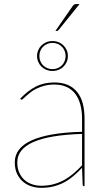

<svg xmlns="http://www.w3.org/2000/svg" viewBox="-20 -894 513 922"><path d="M374 -251Q216.5 -246 139.8 -211.8Q63 -177.5 63 -115Q63 -85.5 72.8 -64.2Q82.5 -43 98.5 -29.2Q114.5 -15.5 135 -8.8Q155.5 -2 177 -2Q211.5 -2 239.5 -10Q267.5 -18 291.2 -31.5Q315 -45 335.2 -62.8Q355.5 -80.5 374 -100ZM77 -420Q113 -458 151.5 -478Q190 -498 241 -498Q278.5 -498 305.8 -486Q333 -474 351 -451.5Q369 -429 377.5 -396.8Q386 -364.5 386 -324V0H384Q377 0 377 -8L374 -88Q353 -66 332 -48.2Q311 -30.5 287.5 -18Q264 -5.5 237 1.2Q210 8 177 8Q155 8 132.5 1.2Q110 -5.5 92 -20.2Q74 -35 62.5 -58.2Q51 -81.5 51 -115Q51 -148 70.5 -174.2Q90 -200.5 129.8 -219Q169.5 -237.5 230.2 -248.2Q291 -259 374 -261V-324Q374 -362.5 365.5 -393Q357 -423.5 340.5 -444.5Q324 -465.5 299 -476.8Q274 -488 241 -488Q215 -488 194 -482.5Q173 -477 156.5 -469Q140 -461 127.8 -451.5Q115.5 -442 106.5 -434Q97.5 -426 92 -420.5Q86.5 -415 84 -415Q82 -415 79 -418ZM158 -625Q158 -640.5 163.8 -653.5Q169.5 -666.5 179.5 -676.2Q189.5 -686 203 -691.5Q216.5 -697 232 -697Q247.5 -697 261 -691.5Q274.5 -686 284.5 -676.2Q294.5 -666.5 300.2 -653.5Q306 -640.5 306 -625Q306 -609.5 300.2 -596.5Q294.5 -583.5 284.5 -573.8Q274.5 -564 261 -558.5Q247.5 -553 232 -553Q216.5 -553 203 -558.5Q189.5 -564 179.5 -573.8Q169.5 -583.5 163.8 -596.5Q158 -609.5 158 -625ZM169 -625Q169 -611.5 173.8 -600Q178.5 -588.5 187 -580Q195.5 -571.5 207 -566.8Q218.5 -562 232 -562Q245.5 -562 257 -566.8Q268.5 -571.5 277 -580Q285.5 -588.5 290.2 -600Q295 -611.5 295 -625Q295 -638.5 290.2 -650Q285.5 -661.5 277 -670Q268.5 -678.5 257 -683.2Q245.5 -688 232 -688Q218.5 -688 207 -683.2Q195.5 -678.5 187 -670Q178.5 -661.5 173.8 -650Q169 -638.5 169 -625ZM362 -874.5 261 -749.5Q258.5 -745.5 253 -745.5H246L328 -863.5Q332.5 -870.5 336.5 -872.5Q340.5 -874.5 349 -874.5Z"/></svg>

Font: Lato 2
Style: Regular
Weight: 100
Designer: Lukasz Dziedzic with Adam Twardoch and Botio Nikoltchev
Foundry: tyPoland Lukasz Dziedzic
Version: Version 2.015; 2015-08-06; http://www.latofonts.com/